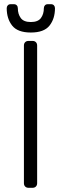

<svg xmlns="http://www.w3.org/2000/svg" viewBox="-20 -895 291 915"><path d="M12 0ZM135 0H116Q106 0 100 -6Q94 -12 94 -22V-678Q94 -688 100 -694Q106 -700 116 -700H135Q145 -700 151 -694Q157 -688 157 -678V-22Q157 -12 151 -6Q145 0 135 0ZM46 -875Q55 -875 60 -869.5Q65 -864 65 -856Q65 -828 79 -809Q93 -790 127 -790Q161 -790 175 -809Q189 -828 189 -856Q189 -864 194 -869.5Q199 -875 208 -875H223Q232 -875 237 -869.5Q242 -864 242 -856Q242 -806 216 -773Q190 -740 127 -740Q64 -740 38 -773Q12 -806 12 -856Q12 -864 17 -869.5Q22 -875 31 -875Z"/></svg>

Font: Hezaedrus Light
Style: Regular
Weight: 300
Designer: Hubert & Fischer
Foundry: Hubert & Fischer
Version: Version 1.10;September 3, 2019;FontCreator 11.5.0.2425 64-bi